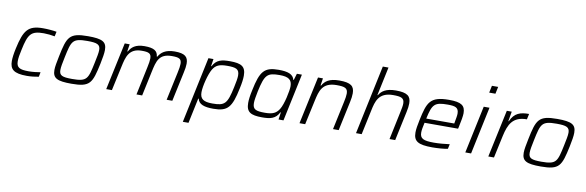

<svg xmlns="http://www.w3.org/2000/svg" viewBox="-59 -1287 6201 2031"><g transform="rotate(10 3041.5 -271.5)"><path d="M229 8C273 8 324 2 357 -5L367 -55C334 -49 281 -43 241 -43C144 -43 109 -60 109 -129C109 -160 115 -201 128 -256C164 -428 193 -467 329 -467C366 -467 415 -462 448 -455L459 -506C422 -513 362 -518 312 -518C151 -518 109 -456 66 -259C53 -201 47 -152 47 -120C47 -31 89 8 229 8Z M709 8C911 8 929 -39 975 -254C988 -319 997 -368 997 -404C997 -493 950 -518 796 -518C594 -518 574 -470 530 -254C517 -189 507 -141 507 -105C507 -16 555 8 709 8ZM707 -43C602 -43 569 -56 569 -115C569 -147 578 -192 591 -254C629 -435 636 -467 798 -467C903 -467 937 -453 937 -394C937 -362 927 -317 914 -254C876 -74 869 -43 707 -43Z M1191 -510 1082 0H1143L1200 -263C1222 -366 1244 -465 1382 -465C1457 -465 1485 -455 1485 -399C1485 -377 1480 -345 1471 -304L1407 0H1468L1524 -263C1549 -381 1568 -465 1706 -465C1781 -465 1810 -455 1810 -399C1810 -377 1805 -345 1796 -304L1731 0H1792L1859 -313C1868 -352 1873 -386 1873 -412C1873 -486 1837 -518 1727 -518C1628 -518 1581 -479 1555 -432H1549C1544 -491 1506 -518 1403 -518C1305 -518 1263 -479 1238 -432H1232L1244 -510Z M2090 -510 1940 200H2001L2058 -70H2063C2077 -11 2136 8 2233 8C2387 8 2429 -43 2472 -253C2485 -311 2491 -357 2491 -392C2491 -491 2443 -518 2320 -518C2232 -518 2175 -506 2137 -432H2132L2144 -510ZM2213 -45C2117 -45 2080 -72 2080 -143C2080 -208 2114 -343 2147 -397C2177 -446 2214 -465 2299 -465C2395 -465 2431 -453 2431 -383C2431 -353 2423 -311 2411 -255C2372 -70 2347 -45 2213 -45Z M2757 8C2845 8 2902 -4 2939 -78H2944L2933 0H2986L3094 -510H3040L3019 -440H3014C3000 -499 2941 -518 2844 -518C2690 -518 2648 -467 2605 -257C2592 -199 2586 -153 2586 -118C2586 -19 2634 8 2757 8ZM2778 -45C2682 -45 2646 -57 2646 -127C2646 -157 2654 -199 2665 -255C2705 -440 2730 -465 2864 -465C2959 -465 2997 -438 2997 -367C2997 -321 2967 -170 2930 -113C2899 -65 2863 -45 2778 -45Z M3267 -510 3158 0H3219L3276 -263C3299 -367 3320 -465 3475 -465C3563 -465 3596 -454 3596 -394C3596 -372 3591 -341 3583 -304L3518 0H3579L3646 -314C3654 -350 3658 -382 3658 -408C3658 -485 3621 -518 3496 -518C3387 -518 3342 -481 3314 -432H3308L3320 -510Z M3922 -743 3765 0H3826L3882 -263C3903 -364 3927 -465 4082 -465C4169 -465 4203 -454 4203 -394C4203 -372 4197 -341 4189 -304L4125 0H4186L4253 -314C4261 -350 4265 -382 4265 -407C4265 -485 4227 -518 4103 -518C3993 -518 3949 -479 3923 -436H3918L3983 -743Z M4585 8C4642 8 4712 3 4751 -6L4762 -57C4715 -50 4644 -44 4593 -44C4480 -44 4443 -62 4443 -127C4443 -153 4450 -189 4460 -234H4820L4825 -255C4839 -316 4849 -378 4849 -404C4849 -487 4807 -518 4674 -518C4469 -518 4444 -448 4403 -254C4391 -197 4383 -152 4383 -117C4383 -22 4433 8 4585 8ZM4771 -281H4470C4504 -439 4526 -466 4668 -466C4750 -466 4787 -455 4787 -389C4787 -367 4781 -337 4774 -299Z M5094 -743 5078 -667H5145L5161 -743ZM5047 -510 4939 0H5001L5109 -510Z M5295 -510 5186 0H5247L5299 -241C5327 -368 5369 -458 5520 -458L5533 -518C5440 -518 5376 -499 5335 -405H5330L5348 -510Z M5750 8C5952 8 5970 -39 6016 -254C6029 -319 6038 -368 6038 -404C6038 -493 5991 -518 5837 -518C5635 -518 5615 -470 5571 -254C5558 -189 5548 -141 5548 -105C5548 -16 5596 8 5750 8ZM5748 -43C5643 -43 5610 -56 5610 -115C5610 -147 5619 -192 5632 -254C5670 -435 5677 -467 5839 -467C5944 -467 5978 -453 5978 -394C5978 -362 5968 -317 5955 -254C5917 -74 5910 -43 5748 -43Z"/></g></svg>

Font: Saira UNSAM Light Italic
Style: Regular
Weight: 300
Italic angle: -12°
Designer: Hector Gatti with collaboration of the Omnibus-Type team
Foundry: Omnibus-Type
Version: Version 0.072;PS 000.072;hotconv 1.0.88;makeotf.lib2.5.64775